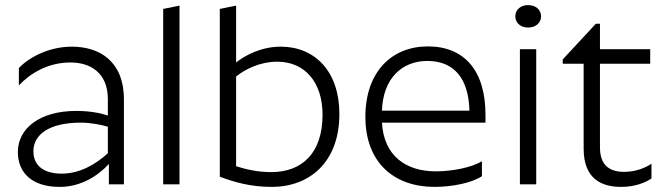

<svg xmlns="http://www.w3.org/2000/svg" viewBox="-20 -723 2610 753"><path d="M403 -334V-270C377 -279 333 -288 279 -288C134 -288 50 -218 50 -127C50 -45 106 10 214 10C297 10 364 -33 407 -80V0H466V-333C466 -484 369 -540 262 -540C166 -540 88 -493 54 -456V-388C98 -435 168 -478 256 -478C333 -478 403 -439 403 -334ZM111 -130C111 -194 171 -242 297 -242C335 -242 377 -234 403 -226V-122C356 -79 293 -42 222 -42C160 -42 111 -67 111 -130Z M620 -688V0H684V-701Z M906 -701 842 -688V-30C895 -10 960 10 1046 10C1193 10 1311 -86 1311 -276C1311 -443 1215 -540 1081 -540C1005 -540 941 -506 906 -478ZM1068 -481C1174 -481 1245 -402 1245 -273C1245 -121 1163 -48 1044 -48C989 -48 945 -59 906 -71V-423C940 -450 997 -481 1068 -481Z M1870 -32V-91C1833 -67 1756 -51 1689 -51C1572 -51 1485 -112 1478 -242H1884V-273C1884 -445 1802 -541 1658 -541C1516 -541 1413 -441 1413 -265C1413 -83 1528 10 1684 10C1751 10 1830 -5 1870 -32ZM1656 -484C1761 -484 1818 -415 1821 -289H1478C1482 -415 1556 -484 1656 -484Z M2051 -615C2081 -615 2102 -633 2102 -659C2102 -685 2081 -703 2051 -703C2022 -703 2001 -685 2001 -659C2001 -633 2022 -615 2051 -615ZM2019 -530V0H2083V-530Z M2535 -23V-81C2510 -64 2472 -49 2428 -49C2368 -49 2333 -77 2333 -145V-473H2530V-530H2333V-630H2317L2187 -490V-473H2269V-140C2269 -19 2342 10 2416 10C2471 10 2511 -7 2535 -23Z"/></svg>

Font: Roundo
Style: Regular
Weight: 400
Designer: Shiva Nallaperumal
Foundry: Indian Type Foundry
Version: Version 2.000